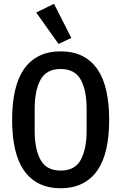

<svg xmlns="http://www.w3.org/2000/svg" viewBox="-20 -981 640 1013"><path d="M171 -915 265 -961 356 -781 289 -749ZM300 12Q234 12 185.5 -12.5Q137 -37 105.5 -83Q74 -129 59 -196Q44 -263 44 -349Q44 -434 59 -501.5Q74 -569 105.5 -615Q137 -661 185.5 -685.5Q234 -710 300 -710Q366 -710 414.5 -685.5Q463 -661 494.5 -615Q526 -569 541 -501.5Q556 -434 556 -349Q556 -263 541 -196Q526 -129 494.5 -83Q463 -37 414.5 -12.5Q366 12 300 12ZM300 -81Q375 -81 406 -137.5Q437 -194 437 -291V-408Q437 -504 406 -560.5Q375 -617 300 -617Q225 -617 194 -560.5Q163 -504 163 -408V-290Q163 -194 194 -137.5Q225 -81 300 -81Z"/></svg>

Font: IBM Plex Mono Medium
Style: Regular
Weight: 500
Monospace: yes
Designer: Mike Abbink, Paul van der Laan, Pieter van Rosmalen
Foundry: Bold Monday
Version: Version 2.3